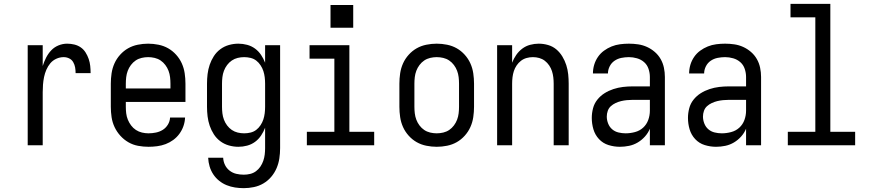

<svg xmlns="http://www.w3.org/2000/svg" viewBox="-20 -755 4540 998"><path d="M124 0V-520H202V-412Q209 -434 219.5 -455Q230 -476 246 -493Q262 -510 284 -519Q306 -528 329 -528Q348 -528 366.5 -523.5Q385 -519 400 -508.5Q415 -498 425 -482Q435 -466 441 -448.5Q447 -431 449 -412.5Q451 -394 451 -375H373Q373 -390 370.5 -404.5Q368 -419 360.5 -432Q353 -445 339.5 -451.5Q326 -458 311 -458Q291 -458 272.5 -449.5Q254 -441 241.5 -426Q229 -411 221 -392.5Q213 -374 209 -354.5Q205 -335 203.5 -315Q202 -295 202 -276V0Z M752 8Q725 8 698 3Q671 -2 647.5 -15.5Q624 -29 605.5 -49.5Q587 -70 575.5 -94.5Q564 -119 560 -146Q556 -173 556 -200V-320Q556 -347 560 -374Q564 -401 575 -425.5Q586 -450 604.5 -470.5Q623 -491 646 -504Q669 -517 696 -522.5Q723 -528 750 -528Q777 -528 804 -522.5Q831 -517 854 -504Q877 -491 895.5 -470.5Q914 -450 925 -425.5Q936 -401 940 -374Q944 -347 944 -320V-225H634V-200Q634 -183 636 -166Q638 -149 644.5 -133Q651 -117 661.5 -103Q672 -89 686.5 -79.5Q701 -70 718 -66Q735 -62 752 -62Q771 -62 790.5 -66Q810 -70 826 -80Q842 -90 852.5 -107Q863 -124 864 -144H942Q941 -121 933.5 -99.5Q926 -78 912.5 -59.5Q899 -41 880.5 -27.5Q862 -14 841 -6Q820 2 797 5Q774 8 752 8ZM866 -295V-320Q866 -337 864 -354Q862 -371 856 -387Q850 -403 839.5 -417Q829 -431 815 -440.5Q801 -450 784 -454Q767 -458 750 -458Q733 -458 716 -454Q699 -450 685 -440.5Q671 -431 660.5 -417Q650 -403 644 -387Q638 -371 636 -354Q634 -337 634 -320V-295Z M1247 223Q1224 223 1201.5 219.5Q1179 216 1158 207.5Q1137 199 1119 184.5Q1101 170 1088.5 151Q1076 132 1069.5 110Q1063 88 1062 65H1140Q1141 85 1149.5 102.5Q1158 120 1173.5 132Q1189 144 1208 148.5Q1227 153 1247 153Q1264 153 1280.5 149Q1297 145 1310.5 135Q1324 125 1333.5 111Q1343 97 1348.5 81Q1354 65 1356 48.5Q1358 32 1358 15V-91Q1350 -70 1337 -50.5Q1324 -31 1305.5 -17.5Q1287 -4 1264.5 2Q1242 8 1219 8Q1194 8 1169.5 1Q1145 -6 1125 -21Q1105 -36 1091.5 -57Q1078 -78 1070 -101.5Q1062 -125 1059 -150Q1056 -175 1056 -200V-320Q1056 -345 1059 -370Q1062 -395 1070 -418.5Q1078 -442 1091.5 -463Q1105 -484 1125 -499Q1145 -514 1169.5 -521Q1194 -528 1219 -528Q1242 -528 1264.5 -522Q1287 -516 1305.5 -502.5Q1324 -489 1337 -469.5Q1350 -450 1358 -429V-520H1436V15Q1436 42 1432 68.5Q1428 95 1417.5 119.5Q1407 144 1389.5 164.5Q1372 185 1349 198.5Q1326 212 1299.5 217.5Q1273 223 1247 223ZM1249 -62Q1266 -62 1282.5 -66Q1299 -70 1312 -80Q1325 -90 1334.5 -104.5Q1344 -119 1349 -134.5Q1354 -150 1356 -166.5Q1358 -183 1358 -200V-320Q1358 -337 1356 -353.5Q1354 -370 1349 -385.5Q1344 -401 1334.5 -415.5Q1325 -430 1312 -440Q1299 -450 1282.5 -454Q1266 -458 1249 -458Q1232 -458 1215.5 -454Q1199 -450 1185 -440.5Q1171 -431 1160.5 -417Q1150 -403 1144 -387Q1138 -371 1136 -354Q1134 -337 1134 -320V-200Q1134 -183 1136 -166Q1138 -149 1144 -133Q1150 -117 1160.5 -103Q1171 -89 1185 -79.5Q1199 -70 1215.5 -66Q1232 -62 1249 -62Z M1575 0V-70H1718V-450H1589V-520H1796V-70H1925V0ZM1698 -611V-729H1816V-611Z M2250 8Q2223 8 2196 2.5Q2169 -3 2146 -16Q2123 -29 2104.5 -49.5Q2086 -70 2075 -94.5Q2064 -119 2060 -146Q2056 -173 2056 -200V-320Q2056 -347 2060 -374Q2064 -401 2075 -425.5Q2086 -450 2104.5 -470.5Q2123 -491 2146 -504Q2169 -517 2196 -522.5Q2223 -528 2250 -528Q2277 -528 2304 -522.5Q2331 -517 2354 -504Q2377 -491 2395.5 -470.5Q2414 -450 2425 -425.5Q2436 -401 2440 -374Q2444 -347 2444 -320V-200Q2444 -173 2440 -146Q2436 -119 2425 -94.5Q2414 -70 2395.5 -49.5Q2377 -29 2354 -16Q2331 -3 2304 2.5Q2277 8 2250 8ZM2250 -62Q2267 -62 2284 -66Q2301 -70 2315 -79.5Q2329 -89 2339.5 -103Q2350 -117 2356 -133Q2362 -149 2364 -166Q2366 -183 2366 -200V-320Q2366 -337 2364 -354Q2362 -371 2356 -387Q2350 -403 2339.5 -417Q2329 -431 2315 -440.5Q2301 -450 2284 -454Q2267 -458 2250 -458Q2233 -458 2216 -454Q2199 -450 2185 -440.5Q2171 -431 2160.5 -417Q2150 -403 2144 -387Q2138 -371 2136 -354Q2134 -337 2134 -320V-200Q2134 -183 2136 -166Q2138 -149 2144 -133Q2150 -117 2160.5 -103Q2171 -89 2185 -79.5Q2199 -70 2216 -66Q2233 -62 2250 -62Z M2564 0V-520H2642V-429Q2650 -450 2663 -469Q2676 -488 2694.5 -502Q2713 -516 2735.5 -522Q2758 -528 2780 -528Q2805 -528 2829 -521Q2853 -514 2871.5 -498.5Q2890 -483 2903 -461.5Q2916 -440 2923.5 -416.5Q2931 -393 2933.5 -368.5Q2936 -344 2936 -320V0H2858V-320Q2858 -337 2856 -353.5Q2854 -370 2849 -385.5Q2844 -401 2834.5 -415Q2825 -429 2812 -439Q2799 -449 2783 -453.5Q2767 -458 2750 -458Q2733 -458 2717 -453.5Q2701 -449 2688 -439Q2675 -429 2665.5 -415Q2656 -401 2651 -385.5Q2646 -370 2644 -353.5Q2642 -337 2642 -320V0Z M3202 8Q3172 8 3143 -1Q3114 -10 3093.5 -32Q3073 -54 3064.5 -83Q3056 -112 3056 -142Q3056 -167 3062.5 -192Q3069 -217 3085 -237Q3101 -257 3122.5 -270.5Q3144 -284 3168.5 -292Q3193 -300 3218 -303Q3243 -306 3269 -306H3358V-355Q3358 -376 3351 -397Q3344 -418 3328 -432Q3312 -446 3291 -452Q3270 -458 3249 -458Q3229 -458 3209.5 -454Q3190 -450 3174 -439Q3158 -428 3149 -410Q3140 -392 3140 -373H3062Q3062 -396 3068.5 -418Q3075 -440 3088 -459Q3101 -478 3119.5 -491.5Q3138 -505 3159 -513.5Q3180 -522 3203 -525Q3226 -528 3249 -528Q3273 -528 3297 -524.5Q3321 -521 3343 -511Q3365 -501 3383.5 -485Q3402 -469 3414 -448Q3426 -427 3431 -403Q3436 -379 3436 -355V0H3358V-86Q3349 -64 3332.5 -45.5Q3316 -27 3295 -14.5Q3274 -2 3250 3Q3226 8 3202 8ZM3232 -62Q3256 -62 3280.5 -68.5Q3305 -75 3323 -91.5Q3341 -108 3349.5 -131.5Q3358 -155 3358 -180V-236H3269Q3254 -236 3238.5 -234.5Q3223 -233 3208.5 -229.5Q3194 -226 3180 -219.5Q3166 -213 3155 -203Q3144 -193 3139 -178.5Q3134 -164 3134 -149Q3134 -131 3141 -113Q3148 -95 3162 -83Q3176 -71 3194.5 -66.5Q3213 -62 3232 -62Z M3702 8Q3672 8 3643 -1Q3614 -10 3593.5 -32Q3573 -54 3564.5 -83Q3556 -112 3556 -142Q3556 -167 3562.5 -192Q3569 -217 3585 -237Q3601 -257 3622.5 -270.5Q3644 -284 3668.5 -292Q3693 -300 3718 -303Q3743 -306 3769 -306H3858V-355Q3858 -376 3851 -397Q3844 -418 3828 -432Q3812 -446 3791 -452Q3770 -458 3749 -458Q3729 -458 3709.5 -454Q3690 -450 3674 -439Q3658 -428 3649 -410Q3640 -392 3640 -373H3562Q3562 -396 3568.5 -418Q3575 -440 3588 -459Q3601 -478 3619.5 -491.5Q3638 -505 3659 -513.5Q3680 -522 3703 -525Q3726 -528 3749 -528Q3773 -528 3797 -524.5Q3821 -521 3843 -511Q3865 -501 3883.5 -485Q3902 -469 3914 -448Q3926 -427 3931 -403Q3936 -379 3936 -355V0H3858V-86Q3849 -64 3832.5 -45.5Q3816 -27 3795 -14.5Q3774 -2 3750 3Q3726 8 3702 8ZM3732 -62Q3756 -62 3780.5 -68.5Q3805 -75 3823 -91.5Q3841 -108 3849.5 -131.5Q3858 -155 3858 -180V-236H3769Q3754 -236 3738.5 -234.5Q3723 -233 3708.5 -229.5Q3694 -226 3680 -219.5Q3666 -213 3655 -203Q3644 -193 3639 -178.5Q3634 -164 3634 -149Q3634 -131 3641 -113Q3648 -95 3662 -83Q3676 -71 3694.5 -66.5Q3713 -62 3732 -62Z M4075 0V-70H4218V-665H4089V-735H4296V-70H4425V0Z"/></svg>

Font: Iosevka Fuck
Style: Regular
Weight: 400
Monospace: yes
Designer: Belleve Invis
Foundry: Belleve Invis
Version: Version 28.0.7; ttfautohint (v1.8.3)